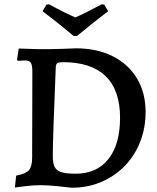

<svg xmlns="http://www.w3.org/2000/svg" viewBox="-20 -870 739 902"><path d="M170 0Q138 0 100 4.5Q62 9 50 11L56 -45Q101 -53 116 -70.5Q131 -88 131 -130L132 -532Q132 -564 125 -575Q118 -586 98 -586Q87 -586 77 -585Q67 -584 64 -584L60 -590L68 -642Q80 -642 114 -640.5Q148 -639 182 -639Q226 -639 272.5 -640.5Q319 -642 337 -643Q435 -643 509 -606Q583 -569 623.5 -501.5Q664 -434 664 -344Q664 -243 619 -162Q574 -81 494.5 -34.5Q415 12 317 12Q302 10 253 5Q204 0 170 0ZM242 -555 241 -529Q228 -219 228 -137Q228 -103 237 -85.5Q246 -68 269 -61Q292 -54 336 -54Q435 -54 489.5 -123Q544 -192 544 -317Q544 -447 476 -512.5Q408 -578 275 -578Q256 -578 249.5 -573.5Q243 -569 242 -555ZM180 -817 198 -848 210 -850Q281 -811 334 -788Q380 -808 458 -850L470 -848L488 -817Q445 -785 400 -748.5Q355 -712 342 -701H326Q313 -712 268 -748.5Q223 -785 180 -817Z"/></svg>

Font: Alegreya Medium
Style: Regular
Weight: 500
Designer: Juan Pablo del Peral
Foundry: Huerta Tipografica
Version: Version 2.007; ttfautohint (v1.6)